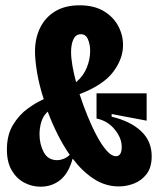

<svg xmlns="http://www.w3.org/2000/svg" viewBox="-20 -691 598 724"><path d="M133 13Q100 13 71 -2.5Q42 -18 24 -49Q6 -80 6 -127Q6 -182 29 -220Q52 -258 84.5 -281.5Q117 -305 145 -317Q128 -369 120 -416.5Q112 -464 112 -497Q112 -546 131 -585.5Q150 -625 187.5 -648Q225 -671 280 -671Q334 -671 370.5 -649.5Q407 -628 425.5 -593.5Q444 -559 444 -521Q444 -469 406.5 -419.5Q369 -370 280 -336Q294 -293 311 -251.5Q328 -210 346.5 -176Q365 -142 383 -122Q401 -102 417 -102Q439 -102 439 -137Q439 -171 412 -203.5Q385 -236 344 -244V-339H533V-236L401 -261V-251Q472 -234 512 -196.5Q552 -159 552 -102Q552 -60 533 -35Q514 -10 485.5 1Q457 12 428 12Q377 12 333 -17Q289 -46 254 -93Q239 -38 207.5 -12.5Q176 13 133 13ZM248 -495Q248 -473 253 -443.5Q258 -414 267 -381Q295 -405 307.5 -436.5Q320 -468 320 -499Q320 -522 312 -542Q304 -562 285 -562Q266 -562 257 -543Q248 -524 248 -495ZM129 -185Q129 -147 145 -117Q161 -87 196 -87Q206 -87 218.5 -91.5Q231 -96 243 -107Q218 -143 197 -185Q176 -227 160 -270Q143 -255 136 -232Q129 -209 129 -185Z"/></svg>

Font: Bricolage Grotesque 48pt Condensed Bricolage Grotesque 48pt Condensed Regular
Style: Bold
Weight: 700
Width: 3
Designer: Mathieu Triay
Foundry: Atelier Triay
Version: Version 1.000; ttfautohint (v1.8.4.7-5d5b);gftools[0.9.32]